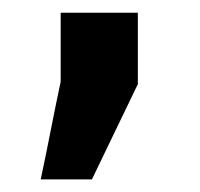

<svg xmlns="http://www.w3.org/2000/svg" viewBox="-20 -137 319 306"><path d="M199.7 -116.7V-2.9L126.5 148.9H44.9Q53.2 109.9 60.8 71Q68.4 32.2 76.7 -6.8V-116.7Z"/></svg>

Font: Ufes Sans
Style: Bold
Weight: 700
Designer: Ricardo Esteves & Filipe Motta
Foundry: ProDesignUfes - Ricardo Esteves, Filipe Motta (This is a derivative work, based on Roboto family, by Christian Robertson
Version: Version 2.0